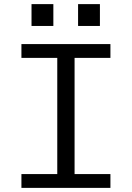

<svg xmlns="http://www.w3.org/2000/svg" viewBox="-20 -912 640 932"><path d="M84 0V-67H258V-631H84V-698H516V-631H342V-67H516V0ZM465 -892V-786H359V-892ZM239 -892V-786H133V-892Z"/></svg>

Font: iA Writer Duo S
Style: Regular
Weight: 400
Designer: Mike Abbink, Paul van der Laan, Pieter van Rosmalen, Oliver Reichenstein
Foundry: Bold Monday and Information Architects Inc.
Version: Version 2.000